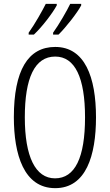

<svg xmlns="http://www.w3.org/2000/svg" viewBox="-20 -968 571 998"><path d="M402 -940V-948H345C330 -916 287 -841 256 -798V-788H284C322 -825 383 -903 402 -940ZM275 -940V-948H218C201 -914 162 -844 129 -798V-788H156C199 -828 255 -902 275 -940ZM479 -358C479 -567 421 -724 267 -724C126 -724 52 -603 52 -359C52 -165 104 10 267 10C427 10 479 -159 479 -358ZM109 -358C109 -562 160 -674 267 -674C370 -674 422 -564 422 -358C422 -149 370 -41 266 -41C164 -41 109 -154 109 -358Z"/></svg>

Font: Noto Sans Myanmar UI ExtraCondensed Light
Style: Regular
Weight: 300
Width: 2
Designer: Monotype Design Team
Foundry: Monotype Imaging Inc.
Version: Version 2.103